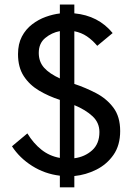

<svg xmlns="http://www.w3.org/2000/svg" viewBox="-20 -805 580 842"><path d="M242.5 16.5V-34.5Q176 -42.5 120.8 -77.5Q65.5 -112.5 32.5 -163.5L100 -220Q126.5 -176.5 161.8 -148.5Q197 -120.5 242.5 -112.5V-367Q193 -383 151.2 -407.8Q109.5 -432.5 84.2 -471.2Q59 -510 59 -567.5Q59 -612.5 76 -644.8Q93 -677 120.8 -698.2Q148.5 -719.5 180.5 -731Q212.5 -742.5 242.5 -746V-785H306V-746.5Q411.5 -736.5 474 -660L406.5 -604Q385.5 -629 361.2 -645.5Q337 -662 306 -668V-437Q355.5 -420.5 401.5 -396.5Q447.5 -372.5 477.2 -333Q507 -293.5 507 -230.5Q507 -168 477.8 -126Q448.5 -84 402.5 -61Q356.5 -38 306 -33V16.5ZM150 -573Q150 -534.5 173.2 -508.2Q196.5 -482 242.5 -461V-668.5Q207 -662 178.5 -638.5Q150 -615 150 -573ZM416 -226Q416 -267 385.8 -295.2Q355.5 -323.5 306 -344V-111Q352 -117 384 -145.8Q416 -174.5 416 -226Z"/></svg>

Font: Junction Medium
Style: Regular
Weight: 500
Designer: Caroline Hadilaksono
Foundry: Caroline Hadilaksono, Tyler Finck, The League of Moveable Type
Version: Version 2.000; ttfautohint (v1.8.3)